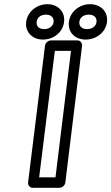

<svg xmlns="http://www.w3.org/2000/svg" viewBox="-20 -872 532 917"><path d="M167 -25 242 -629H319L245 -25ZM114 0C113 11 121 25 136 25H264C275 25 290 15 292 0L372 -654C373 -665 365 -679 350 -679H223C212 -679 197 -669 195 -654ZM191 -733C165 -733 153 -748 155 -767C157 -787 173 -802 199 -802C226 -802 238 -787 236 -767C234 -749 218 -733 191 -733ZM185 -683C235 -683 280 -717 286 -767C292 -817 256 -852 206 -852C157 -852 111 -817 105 -767C99 -718 136 -683 185 -683ZM396 -733C369 -733 357 -749 359 -767C361 -787 377 -802 404 -802C431 -802 443 -787 441 -767C439 -749 423 -733 396 -733ZM389 -683C439 -683 485 -717 491 -767C497 -817 460 -852 410 -852C360 -852 315 -817 309 -767C303 -717 339 -683 389 -683Z"/></svg>

Font: Falling Sky
Style: ExtOuObl
Weight: 400
Designer: Paul D. Hunt
Foundry: Adobe Systems Incorporated
Version: Version 1.02